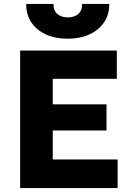

<svg xmlns="http://www.w3.org/2000/svg" viewBox="-20 -957 675 977"><path d="M82.5 0V-700H574.5V-556H248.5V-426H522V-293H248.5V-145.5H578.5V0ZM325.5 -760Q261 -760 212.8 -782.2Q164.5 -804.5 138.5 -844.5Q112.5 -884.5 113.5 -937H252.5Q250.5 -906 270.5 -887.2Q290.5 -868.5 325.5 -868.5Q360 -868.5 379.8 -887.2Q399.5 -906 397.5 -937H536Q537 -884.5 510.2 -844.5Q483.5 -804.5 435.5 -782.2Q387.5 -760 325.5 -760Z"/></svg>

Font: Geologica Cursive
Style: Bold
Weight: 700
Designer: Sindre Bremnes, Frode Helland
Foundry: Monokrom Skriftforlag AS
Version: Version 1.010;gftools[0.9.28]